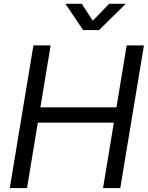

<svg xmlns="http://www.w3.org/2000/svg" viewBox="-20 -959 754 979"><path d="M29.8 0 150.4 -727.5H238.3L186 -411.6H573.7L626 -727.5H713.9L593.3 0H505.4L560.5 -333.5H172.9L117.7 0ZM397 -939.5 453.1 -853.5 536.6 -939.5H620.6V-939L484.9 -805.7H403.8L314 -939V-939.5Z"/></svg>

Font: Inter Display
Style: Italic
Weight: 400
Italic angle: -9.39999°
Designer: Rasmus Andersson
Foundry: rsms
Version: Version 4.000;git-a52131595